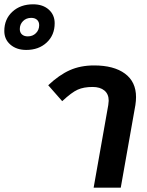

<svg xmlns="http://www.w3.org/2000/svg" viewBox="-182 -872 685 892"><path d="M-162 -728Q-162 -783 -124.5 -817.5Q-87 -852 -28 -852Q17 -852 44.5 -827.5Q72 -803 72 -764Q72 -709 35 -674.5Q-2 -640 -60 -640Q-105 -640 -133.5 -664.5Q-162 -689 -162 -728ZM0 -755Q0 -771 -10 -780Q-20 -789 -37 -789Q-60 -789 -75 -774Q-90 -759 -90 -737Q-90 -721 -80 -712Q-70 -703 -53 -703Q-30 -703 -15 -718Q0 -733 0 -755ZM321 -384Q323 -398 323 -404Q323 -435 303 -451.5Q283 -468 248 -468Q207 -468 179 -455.5Q151 -443 107 -402L42 -476Q93 -524 142.5 -546Q192 -568 255 -568Q347 -568 398.5 -530Q450 -492 450 -421Q450 -404 447 -384L379 0H253Z"/></svg>

Font: KoHo
Style: Bold Italic
Weight: 700
Italic angle: -10°
Version: Version 1.000; ttfautohint (v1.6)